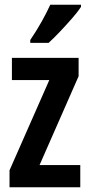

<svg xmlns="http://www.w3.org/2000/svg" viewBox="-20 -786 376 806"><path d="M317 0H20V-71L187 -450H30V-543H310V-466L146 -93H317ZM320 -757Q307 -737 283 -709.5Q259 -682 232.5 -654Q206 -626 184 -606H107V-618Q134 -658 155 -695.5Q176 -733 191 -766H320Z"/></svg>

Font: Noto Sans Kannada ExtraCondensed SemiBold
Style: Regular
Weight: 600
Width: 2
Designer: Jelle Bosma - Monotype Design Team
Foundry: Monotype Imaging Inc.
Version: Version 2.005; ttfautohint (v1.8.4.7-5d5b)